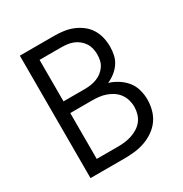

<svg xmlns="http://www.w3.org/2000/svg" viewBox="-158 -790 866 910"><g transform="rotate(-30 275.0 -335.0)"><path d="M77 0V-670H266Q291 -670 316.5 -666.5Q342 -663 365.5 -653.5Q389 -644 409.5 -628.5Q430 -613 443.5 -591.5Q457 -570 463 -545Q469 -520 469 -494Q469 -471 464 -448Q459 -425 446 -406Q433 -387 414.5 -372.5Q396 -358 375 -349Q401 -341 424.5 -326Q448 -311 465 -290Q482 -269 489.5 -242Q497 -215 497 -188Q497 -160 489.5 -132Q482 -104 466 -81.5Q450 -59 426.5 -42.5Q403 -26 376.5 -16.5Q350 -7 322 -3.5Q294 0 266 0ZM148 -379H266Q282 -379 298.5 -381.5Q315 -384 330.5 -390Q346 -396 359 -406Q372 -416 381.5 -430Q391 -444 394.5 -460Q398 -476 398 -493Q398 -509 394 -525.5Q390 -542 381 -555.5Q372 -569 359 -579.5Q346 -590 330.5 -596Q315 -602 298.5 -604Q282 -606 266 -606H148ZM148 -64H266Q285 -64 304 -66.5Q323 -69 341 -75Q359 -81 375.5 -91.5Q392 -102 403.5 -117Q415 -132 420.5 -151Q426 -170 426 -189Q426 -209 420.5 -227.5Q415 -246 403.5 -261.5Q392 -277 376 -287.5Q360 -298 341.5 -304.5Q323 -311 304 -313Q285 -315 266 -315H148Z"/></g></svg>

Font: Lode
Style: Regular
Weight: 400
Monospace: yes
Designer: Belleve Invis
Foundry: Belleve Invis
Version: Version 29.2.0; ttfautohint (v1.8.3)